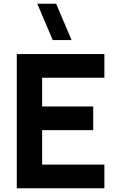

<svg xmlns="http://www.w3.org/2000/svg" viewBox="-20 -1010 630 1030"><path d="M263 -795 180 -990H281L364 -795ZM70 0V-720H540V-593H206V-439H480V-312H206V-127H540V0Z"/></svg>

Font: Manrope ExtraLight ExtraBold
Style: Regular
Weight: 800
Version: Version 4.504